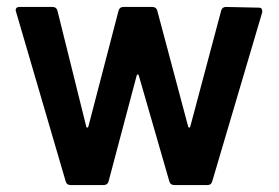

<svg xmlns="http://www.w3.org/2000/svg" viewBox="-20 -532 801 552"><path d="M183 0Q172 0 169 -10L25 -502Q25 -512 36 -512H131Q142 -512 145 -502L228 -168Q229 -165 231 -165Q233 -165 234 -168L321 -502Q324 -512 335 -512H418Q429 -512 432 -502L521 -168Q522 -165 524 -165Q526 -165 527 -168L616 -502Q619 -512 630 -512L724 -510Q730 -510 732 -507Q734 -504 734 -500Q734 -499 734 -497L590 -10Q587 0 577 0H481Q470 0 467 -10L379 -315Q378 -318 376 -318Q374 -318 373 -315L292 -10Q289 0 278 0Z"/></svg>

Font: LinhAnh SemBd
Style: Regular
Weight: 600
Monospace: yes
Designer: Jeremy Tribby
Foundry: Tribby Type
Version: Version 1.408